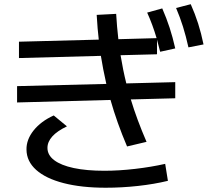

<svg xmlns="http://www.w3.org/2000/svg" viewBox="-20 -838 978 895"><path d="M59.6 -436.5 475.6 -446.8Q459.5 -518.6 450.2 -577.6L68.4 -567.4V-643.6L440.4 -653.3Q434.6 -701.2 430.7 -768.6L521.5 -773.4Q524.9 -713.9 531.7 -655.3L710 -660.2Q690.9 -724.6 666 -779.3L736.3 -798.8Q756.3 -752.9 770.8 -708.5Q785.2 -664.1 796.9 -612.3L726.6 -596.7Q719.7 -624.5 711.9 -652.8V-585L542 -580.6Q553.2 -511.7 568.8 -449.2L796.9 -455.1V-379.9L589.8 -374.5Q617.7 -281.7 663.1 -176.8L572.3 -155.3Q524.9 -266.6 495.1 -372.1L59.6 -360.4ZM800.8 -800.8 869.1 -818.4Q889.2 -773.4 903.6 -728.3Q918 -683.1 928.7 -630.9L858.4 -617.2Q846.7 -669.9 833 -713.6Q819.3 -757.3 800.8 -800.8ZM103.5 -140.6Q102.5 -187 136.7 -230Q170.9 -272.9 230.5 -299.8L292 -249Q201.2 -205.6 201.2 -148.4Q201.2 -115.2 232.7 -91.3Q264.2 -67.4 323.7 -54.7Q383.3 -42 466.8 -42Q534.7 -42 610.1 -50.8Q685.5 -59.6 750 -74.2L762.7 4.9Q698.7 20.5 623 28.8Q547.4 37.1 472.7 37.1Q359.9 37.1 276.6 15.6Q193.4 -5.9 148.7 -45.9Q104 -85.9 103.5 -140.6Z"/></svg>

Font: Pretendard Medium
Style: Regular
Weight: 500
Designer: Base glyphs from Inter by Rasmus Andersson; Hangeul glyphs from Noto Sans CJK(Source Han Sans) by Jang Soo-young and Kan
Foundry: Kil Hyung-jin
Version: Version 1.309